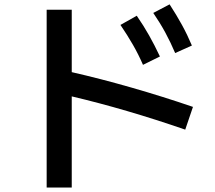

<svg xmlns="http://www.w3.org/2000/svg" viewBox="-20 -803 978 874"><path d="M528.3 -689.5 602.5 -731.4Q633.8 -686 658.7 -641.8Q683.6 -597.7 708 -545.9L630.9 -507.8Q610.4 -555.2 585.4 -598.6Q560.5 -642.1 528.3 -689.5ZM677.7 -744.1 752 -783.2Q783.7 -734.4 808.3 -689.5Q833 -644.5 853.5 -595.7L777.3 -561.5Q756.8 -609.9 732.9 -654.1Q709 -698.2 677.7 -744.1ZM306.6 -364.3V50.8H192.4V-758.8H306.6V-474.6Q437.5 -444.8 580.3 -403.8Q723.1 -362.8 858.4 -316.4L823.2 -212.9Q554.7 -305.7 306.6 -364.3Z"/></svg>

Font: Pretendard JP SemiBold
Style: Regular
Weight: 600
Designer: Base glyphs from Inter by Rasmus Andersson; Hangeul glyphs from Noto Sans CJK(Source Han Sans) by Jang Soo-young and Kan
Foundry: Kil Hyung-jin
Version: Version 1.309